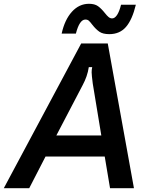

<svg xmlns="http://www.w3.org/2000/svg" viewBox="-68 -992 800 1012"><path d="M86 0H-48L360 -763H500L638 0H512L484 -167H172ZM229 -278H466L421 -551Q415 -597 415 -611Q415 -625 418 -638H400Q393 -590 367 -542ZM419 -861Q407 -877 400 -883Q393 -889 382 -889Q351 -889 332 -815H257Q273 -888 311 -930Q349 -972 401 -972Q431 -972 448.5 -959.5Q466 -947 485 -923Q496 -909 504.5 -902Q513 -895 523 -895Q537 -895 549 -913Q561 -931 570 -967H648Q629 -888 596 -850Q563 -812 508 -812Q474 -812 455.5 -825Q437 -838 419 -861Z"/></svg>

Font: Open Sauce Sans SemiBold Italic
Style: Regular
Weight: 600
Italic angle: -10°
Designer: Alfredo Marco Pradil
Foundry: Creative Sauce Fz LLC
Version: Version 1.477